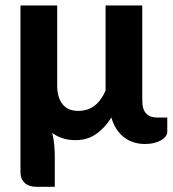

<svg xmlns="http://www.w3.org/2000/svg" viewBox="-20 -536 649 722"><path d="M609 -94V-40.5Q609 -32 603.2 -23.8Q597.5 -15.5 586.5 -9Q575.5 -2.5 559.8 1.5Q544 5.5 524.5 5.5Q503.5 5.5 483.8 -0.5Q464 -6.5 447.5 -19Q431 -31.5 418.5 -50Q406 -68.5 399 -94Q373 -53.5 340.2 -31.2Q307.5 -9 265 -9Q237.5 -9 215.8 -16Q194 -23 176.5 -36Q182 -14 184 9.2Q186 32.5 186 53V166.5H117.5Q89 166.5 73 152Q57 137.5 57 110V-515.5H195V-213.5Q195 -170.5 214.8 -144.8Q234.5 -119 273.5 -119Q311 -119 336.5 -139.2Q362 -159.5 377 -196V-515.5H515V-156.5Q515 -124.5 529.8 -109.2Q544.5 -94 570 -94Z"/></svg>

Font: LatoLatin Heavy
Style: Regular
Weight: 800
Designer: Lukasz Dziedzic with Adam Twardoch and Botio Nikoltchev
Foundry: tyPoland Lukasz Dziedzic
Version: Version 2.015; 2015-08-06; http://www.latofonts.com/